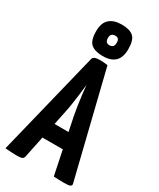

<svg xmlns="http://www.w3.org/2000/svg" viewBox="-233 -1012 903 1087"><g transform="rotate(30 218.5 -468.0)"><path d="M73 2Q62 2 42 1Q22 0 2 -2L169 -681Q173 -702 214 -702Q228 -702 242.5 -701Q257 -700 267 -698L434 -18Q436 -8 427 -3Q418 2 384 2Q373 2 357 1.5Q341 1 319 0L246 -353Q241 -380 236 -411.5Q231 -443 227 -477Q223 -511 220 -542Q217 -511 212.5 -477Q208 -443 203.5 -411.5Q199 -380 193 -353L124 -19Q122 -9 114.5 -3.5Q107 2 73 2ZM116 -159V-260H342V-159ZM217 -729Q166 -729 140.5 -750.5Q115 -772 115 -833Q115 -888 143.5 -913Q172 -938 223 -938Q275 -938 299.5 -916.5Q324 -895 324 -835Q324 -781 297 -755Q270 -729 217 -729ZM219 -801Q232 -801 240.5 -808Q249 -815 249 -834Q249 -850 242.5 -857.5Q236 -865 223 -865Q208 -865 200 -857.5Q192 -850 192 -833Q192 -817 199 -809Q206 -801 219 -801Z"/></g></svg>

Font: Yanone Kaffeesatz ExtraLight
Style: Regular
Weight: 200
Designer: Yanone (Cyrillic: Daniel Pouzeot, Huerta Tipografica, and Cyreal)
Foundry: Yanone
Version: Version 2.003